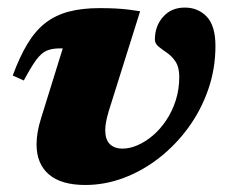

<svg xmlns="http://www.w3.org/2000/svg" viewBox="-20 -486 616 520"><path d="M563.5 -361.5Q563.5 -300 544 -243.8Q524.5 -187.5 490.2 -140.5Q456 -93.5 411.2 -58.5Q366.5 -23.5 315.2 -4.2Q264 15 211 15Q145.5 15 112.2 -13.8Q79 -42.5 79 -95Q79 -127 91 -165L150 -355Q148 -355 146.2 -355Q144.5 -355 142.5 -355Q121 -355 106.5 -348.8Q92 -342.5 78.2 -324Q64.5 -305.5 44.5 -268L14.5 -281.5Q33.5 -333 54.8 -368Q76 -403 103.2 -424Q130.5 -445 166.2 -454.5Q202 -464 249.5 -464Q274 -464 293 -463Q312 -462 328.2 -460Q344.5 -458 359.5 -455.5L274.5 -185Q270 -170 267.5 -157Q265 -144 265 -133.5Q265 -108.5 277.2 -96Q289.5 -83.5 312 -83.5Q331.5 -83.5 352.8 -92.8Q374 -102 394 -119Q414 -136 430.2 -160.2Q446.5 -184.5 456 -214.2Q465.5 -244 465.5 -278Q465.5 -303.5 455.8 -318.5Q446 -333.5 432.5 -342.8Q419 -352 409.2 -360Q399.5 -368 399.5 -379Q399.5 -415.5 421.8 -440.5Q444 -465.5 480.5 -465.5Q516.5 -465.5 540 -440.8Q563.5 -416 563.5 -361.5Z"/></svg>

Font: Newsreader 16pt 16pt ExtraBold
Style: Italic
Weight: 800
Italic angle: -17°
Version: Version 1.003